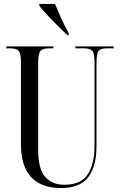

<svg xmlns="http://www.w3.org/2000/svg" viewBox="-20 -951 613 981"><path d="M290 10Q230 10 184 -12.5Q138 -35 112.5 -85Q87 -135 87 -216V-630Q87 -679 75 -691.5Q63 -704 32 -704H12V-714H253V-704H230Q199 -704 187 -691Q175 -678 175 -627V-186Q175 -87 211 -47Q247 -7 308 -7Q394 -7 428.5 -60.5Q463 -114 463 -206V-629Q463 -679 451.5 -691.5Q440 -704 408 -704H365V-714H561V-704H523Q495 -704 484 -691Q473 -678 473 -627V-206Q473 -100 430.5 -45Q388 10 290 10ZM324 -771Q302 -793 273.5 -821Q245 -849 219.5 -876.5Q194 -904 181 -921V-931H261Q275 -897 292.5 -858Q310 -819 331 -781V-771Z"/></svg>

Font: Noto Serif Display ExtraCondensed
Style: Regular
Weight: 400
Width: 2
Designer: Monotype Design Team
Foundry: Monotype Imaging Inc.
Version: Version 2.009